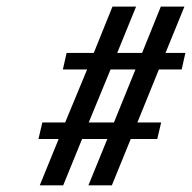

<svg xmlns="http://www.w3.org/2000/svg" viewBox="-20 -620 580 580"><path d="M228 -200.2 170.9 -60.1H100.1L157.2 -200.2H96.2L107.9 -250H176.8L243.2 -410.2H169.9L181.2 -460H263.2L319.8 -600.1H391.1L334 -460H409.2L465.8 -600.1H537.1L480 -460H540L528.8 -410.2H460L395 -250H466.8L455.1 -200.2H375L317.9 -60.1H247.1L304.2 -200.2ZM248 -250H324.2L389.2 -410.2H314Z"/></svg>

Font: Pfennig
Style: Italic
Weight: 500
Italic angle: -13°
Version: Version 20120410 ; ttfautohint (v0.8)